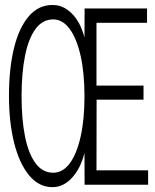

<svg xmlns="http://www.w3.org/2000/svg" viewBox="-20 -762 640 792"><path d="M196.5 10Q140 10 99.8 -39Q59.5 -88 38.2 -173.2Q17 -258.5 17 -367Q17 -478 37.5 -562.5Q58 -647 98.2 -694.2Q138.5 -741.5 196.5 -741.5Q230 -741.5 257.8 -722Q285.5 -702.5 305 -668Q319.5 -641 328.5 -607.5L329 -727H586.5V-668H378V-409H572V-351H378.5L378 -59.5H591V0H329L328.5 -131Q326 -121 323 -111.5Q305.5 -57 272 -23.5Q238.5 10 196.5 10ZM199.5 -49.5Q239 -49.5 267.8 -88.2Q296.5 -127 312.5 -198Q328.5 -269 328.5 -364.5Q328.5 -460.5 312.5 -531.8Q296.5 -603 267.5 -642.5Q238.5 -682 199.5 -682Q155.5 -682 126.5 -642.5Q97.5 -603 83.2 -531.8Q69 -460.5 69 -365Q69 -270 83.2 -199Q97.5 -128 126.5 -88.8Q155.5 -49.5 199.5 -49.5Z"/></svg>

Font: Spline Sans Mono Light
Style: Regular
Weight: 300
Monospace: yes
Version: Version 1.004